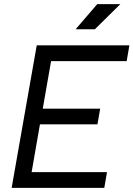

<svg xmlns="http://www.w3.org/2000/svg" viewBox="-20 -914 649 934"><path d="M36.6 0 158.7 -693.4H609.4L596.2 -616.7H228.5L188 -385.3H467.3L454.1 -309.1H174.3L133.8 -76.7H500.5L487.3 0ZM347.7 -771.5 453.1 -894H565.4L441.4 -771.5Z"/></svg>

Font: CaskaydiaCove NFP SemiLight
Style: Italic
Weight: 350
Italic angle: -10°
Designer: Aaron Bell
Foundry: Saja Typeworks
Version: Version 2111.001; VTT 6.35;Nerd Fonts 3.1.1